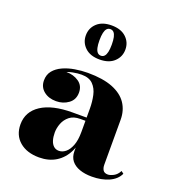

<svg xmlns="http://www.w3.org/2000/svg" viewBox="-134 -837 874 954"><g transform="rotate(20 303.0 -360.0)"><path d="M457 10Q420.5 10 392.8 0.2Q365 -9.5 349.2 -29.2Q333.5 -49 333.5 -79.5V-304.5Q333.5 -340.5 326.2 -373.8Q319 -407 298.2 -428Q277.5 -449 237.5 -449Q217 -449 192.5 -444.2Q168 -439.5 146 -429Q124 -418.5 109.8 -401.2Q95.5 -384 95.5 -358.5H72Q72 -392.5 98.8 -414Q125.5 -435.5 162 -435.5Q200 -435.5 227.8 -416.2Q255.5 -397 255.5 -360.5Q255.5 -322.5 227.2 -302Q199 -281.5 162 -281.5Q122.5 -281.5 96.8 -302.5Q71 -323.5 71 -358.5Q71 -389 88 -409.8Q105 -430.5 133.2 -443.5Q161.5 -456.5 195.8 -462.2Q230 -468 264 -468Q344 -468 395.2 -447.8Q446.5 -427.5 471.2 -390.8Q496 -354 496 -304.5V-67Q496 -50 503.2 -38.5Q510.5 -27 529 -27Q541 -27 558.8 -36.2Q576.5 -45.5 587.5 -67L600.5 -57Q585.5 -24.5 547 -7.2Q508.5 10 457 10ZM178.5 10Q113.5 10 74.8 -23.2Q36 -56.5 36 -113.5Q36 -180.5 94.2 -218.8Q152.5 -257 259 -257H380V-240H306Q271 -240 250 -223.2Q229 -206.5 219.5 -181.8Q210 -157 210 -133.5Q210 -110 215.5 -92.2Q221 -74.5 232.2 -64.5Q243.5 -54.5 260 -54.5Q278 -54.5 294.8 -67.8Q311.5 -81 322.5 -109Q333.5 -137 333.5 -181H346.5Q346.5 -122 325.5 -79.2Q304.5 -36.5 267 -13.2Q229.5 10 178.5 10ZM294.5 -550Q245 -550 217.5 -576Q190 -602 190 -640Q190 -678.5 217.5 -704.2Q245 -730 294.5 -730Q344 -730 371.5 -704.2Q399 -678.5 399 -640Q399 -602 371.5 -576Q344 -550 294.5 -550ZM294.5 -570Q305.5 -570 312.8 -577.8Q320 -585.5 323.5 -601Q327 -616.5 327 -640Q327 -664 323.5 -679.5Q320 -695 312.8 -702.8Q305.5 -710.5 294.5 -710.5Q283.5 -710.5 276.2 -702.8Q269 -695 265.5 -679.5Q262 -664 262 -640Q262 -616.5 265.5 -601Q269 -585.5 276.2 -577.8Q283.5 -570 294.5 -570Z"/></g></svg>

Font: Bodoni Moda ExtraBold
Style: Regular
Weight: 800
Version: Version 2.005